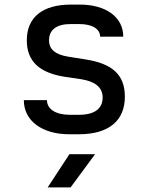

<svg xmlns="http://www.w3.org/2000/svg" viewBox="-20 -578 640 838"><path d="M324 8C457 8 525 -53 525 -156C525 -252 470 -301 351 -319L276 -331C222 -340 194 -362 194 -402C194 -448 227 -473 288 -473H326C382 -473 417 -452 417 -418H518C518 -503 443 -558 328 -558H290C166 -558 97 -503 97 -402C97 -312 150 -261 261 -243L336 -232C395 -222 428 -197 428 -152C428 -106 395 -77 326 -77H284C226 -77 185 -100 185 -141H84C84 -49 166 8 282 8ZM288 240 395 95H283L188 240Z"/></svg>

Font: Tekne LDO Medium
Style: Regular
Weight: 500
Monospace: yes
Designer: Alessio Laiso, Mario Rullo, Paolo Rosset
Foundry: Alessio Laiso
Version: Version 1.000;hotconv 1.0.109;makeotfexe 2.5.65596